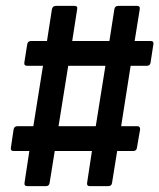

<svg xmlns="http://www.w3.org/2000/svg" viewBox="-20 -633 542 653"><path d="M73 0Q61.6 0 63.4 -11.4L79.8 -119.5H26Q15.2 -119.5 17 -130.5L26.2 -192.5Q28.2 -203.8 39.1 -203.8H93.4L126.2 -409.2H72.4Q61 -409.2 62.8 -420.5L72.6 -482.5Q74.6 -493.5 85.4 -493.5H139.8L156.6 -601.6Q159 -613 170 -613H233.4Q244.8 -613 242.4 -601.6L225.6 -493.5H352.1L368.9 -601.6Q370.9 -613 382.3 -613H445.7Q457.3 -613 455.3 -601.6L437.9 -493.5H492.7Q503.7 -493.5 501.7 -482.5L492.1 -420.5Q490.7 -409.2 479.1 -409.2H424.3L392 -203.8H446.9Q457.2 -203.8 456.5 -192.5L445.7 -130.5Q444.3 -119.5 433.3 -119.5H378.5L361.1 -11.4Q359.7 0 348.7 0H284.9Q274.5 0 276.3 -11.4L292.7 -119.5H166.2L148.8 -11.4Q147.4 0 136.4 0ZM179.1 -203.8H305.7L338.5 -409.2H212Z"/></svg>

Font: Sofia Sans Condensed
Style: Italic
Weight: 400
Italic angle: -9°
Designer: Botio Nikoltchev, Ani Petrova
Foundry: lettersoup
Version: Version 4.101